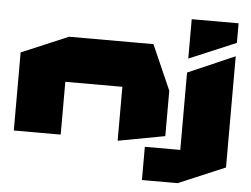

<svg xmlns="http://www.w3.org/2000/svg" viewBox="-58 -756 1354 1036"><g transform="rotate(5 619.0 -238.0)"><path d="M35 0V-423L288 -530H289V0ZM598 6V-286H852V-41L599 6ZM289 -286V-530H745L852 -287V-286ZM939 206V-393L1192 -503H1193V99L940 206ZM747 206V26H939V206ZM939 -469V-682H1193V-576L940 -469Z"/></g></svg>

Font: Foldit Thin Black
Style: Regular
Weight: 900
Version: Version 1.003